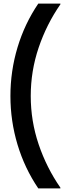

<svg xmlns="http://www.w3.org/2000/svg" viewBox="-20 -888 367 1068"><path d="M193 160Q117 48 77.5 -83.5Q38 -215 38 -354Q38 -493 77.5 -624.5Q117 -756 193 -868H316V-864Q239 -753 195 -623Q151 -493 151 -354Q151 -215 195 -85Q239 45 316 156V160H193Z"/></svg>

Font: Encode Sans Normal
Style: SemiBold
Weight: 600
Designer: Pablo Impallari, Andres Torresi
Foundry: Pablo Impallari, Andres Torresi
Version: Version 1.000; ttfautohint (v1.00) -l 8 -r 50 -G 200 -x 14 -